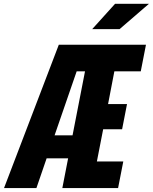

<svg xmlns="http://www.w3.org/2000/svg" viewBox="-64 -958 778 978"><path d="M253.5 0H537.5L564 -135.5H429.5L461.5 -299.5H558L583 -428H486.5L518.5 -594.5H653L679.5 -730H235.5L-43.5 0H121.5L173.5 -151.5H283ZM405.5 -809.5 522 -938.5H694.5L545 -809.5ZM214 -268.5 326.5 -594.5H369L305.5 -268.5Z"/></svg>

Font: Monaspace Neon ExtraBold
Style: Italic
Weight: 800
Italic angle: -11°
Designer: Riley Cran & the Lettermatic Team
Foundry: Lettermatic
Version: Version 1.200 (Monaspace Neon)